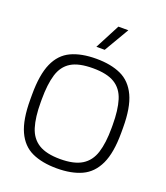

<svg xmlns="http://www.w3.org/2000/svg" viewBox="-156 -964 935 1082"><g transform="rotate(20 312.0 -423.0)"><path d="M311.8 11Q223.3 11 162.6 -17Q101.8 -45 70.6 -113.5Q39.3 -182 39.3 -302V-332Q39.3 -452 69.8 -520.5Q100.2 -589 160.9 -617.5Q221.7 -646 311.8 -646Q399.5 -646 460.2 -618Q521 -590 553.1 -521.5Q585.2 -453 585.2 -332V-302Q585.2 -182 553.1 -113.5Q521 -45 460.2 -17Q399.5 11 311.8 11ZM311.9 -44.8Q395 -44.8 441.3 -73.4Q487.7 -102 506.2 -160.3Q524.8 -218.6 524.8 -308.5V-325.7Q524.8 -416.5 506.7 -474.7Q488.6 -533 442.3 -561.2Q396 -589.3 311.9 -589.3Q226.8 -589.3 181 -561.2Q135.2 -533 117.5 -474.7Q99.8 -416.4 99.8 -325.7V-308.5Q99.8 -218.7 117.9 -160.3Q136 -102 182.4 -73.4Q228.7 -44.8 311.9 -44.8ZM287.7 -709.3 365.5 -858.5H425.2L337.7 -709.3Z"/></g></svg>

Font: Matangi Light
Style: Regular
Weight: 300
Designer: Prashant Pant
Foundry: The Graphic Ant
Version: Version 3.002